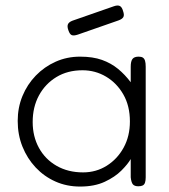

<svg xmlns="http://www.w3.org/2000/svg" viewBox="-20 -674 620 705"><path d="M488 10Q474 10 468 3Q462 -4 460 -23V-90Q449 -71 425.5 -47.5Q402 -24 364.5 -6.5Q327 11 274 11Q225 11 183.5 -7.5Q142 -26 111 -59Q80 -92 62.5 -135.5Q45 -179 45 -230Q45 -279 62.5 -321.5Q80 -364 111.5 -396.5Q143 -429 184.5 -447.5Q226 -466 274 -466Q321 -466 354.5 -454Q388 -442 413.5 -421Q439 -400 460 -372V-429Q460 -449 466.5 -457.5Q473 -466 489 -466Q499 -466 504.5 -462.5Q510 -459 512.5 -451Q515 -443 515 -429V-23Q515 -11 512.5 -3.5Q510 4 504 7Q498 10 488 10ZM285 -41Q333 -41 372 -65.5Q411 -90 434 -132Q457 -174 457 -228Q457 -285 433 -327Q409 -369 369.5 -392.5Q330 -416 283 -416Q228 -416 187 -391Q146 -366 123 -323.5Q100 -281 100 -226Q100 -173 123 -131Q146 -89 188 -65Q230 -41 285 -41ZM266 -547Q251 -542 243.5 -545Q236 -548 231 -563Q226 -577 229.5 -585Q233 -593 246 -598L398 -651Q412 -656 420 -652Q428 -648 432 -633Q437 -619 433 -611.5Q429 -604 415 -599Z"/></svg>

Font: Fredoka Light Light
Style: Regular
Weight: 300
Version: Version 2.001